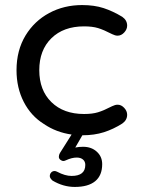

<svg xmlns="http://www.w3.org/2000/svg" viewBox="-20 -529 561 766"><path d="M487.3 -71.3Q487.3 -49.8 467.8 -36.1Q432.6 -13.7 394.5 -1.5Q356.4 10.7 308.6 10.7L280.3 59.6Q294.9 56.6 311.5 56.6Q344.7 56.6 366.2 76.2Q387.7 95.7 387.7 126Q387.7 170.9 359.9 193.8Q332 216.8 278.3 216.8Q232.4 216.8 189.5 191.4Q178.7 181.6 178.7 173.8Q178.7 165 184.1 159.2Q189.5 153.3 198.2 153.3Q202.1 153.3 208 156.2Q239.3 172.9 265.6 172.9Q320.3 172.9 320.3 128.9Q320.3 115.2 311 107.4Q301.8 99.6 286.1 99.6Q266.6 99.6 243.2 110.4Q237.3 113.3 233.4 113.3Q226.6 113.3 220.7 108.4Q214.8 103.5 214.8 96.7Q214.8 88.9 218.8 82L265.6 7.8Q204.1 -1 155.3 -34.2Q103.5 -66.4 74.7 -122.6Q45.9 -178.7 45.9 -249Q45.9 -328.1 82 -387.7Q117.2 -445.3 176.3 -477.1Q235.4 -508.8 307.6 -508.8Q356.4 -508.8 393.6 -496.6Q430.7 -484.4 467.8 -461.9Q487.3 -448.2 487.3 -426.8Q487.3 -412.1 475.6 -399.4Q463.9 -386.7 449.2 -386.7Q439.5 -386.7 427.7 -392.6Q393.6 -410.2 371.1 -417Q348.6 -423.8 315.4 -423.8Q233.4 -423.8 185.1 -376.5Q136.7 -329.1 136.7 -249Q136.7 -168.9 185.1 -121.6Q233.4 -74.2 315.4 -74.2Q348.6 -74.2 371.1 -81.1Q393.6 -87.9 427.7 -105.5Q439.5 -111.3 449.2 -111.3Q463.9 -111.3 475.6 -98.6Q487.3 -85.9 487.3 -71.3Z"/></svg>

Font: jf-openhuninn-1.1
Style: Regular
Weight: 400
Designer: [Kosugi Maru]
      Designed by Motoya company      

      [Varela Round]
      Joe Prince(Latin component); Avraham Co
Foundry: justfont CO.,LTD.
Version: 1.1